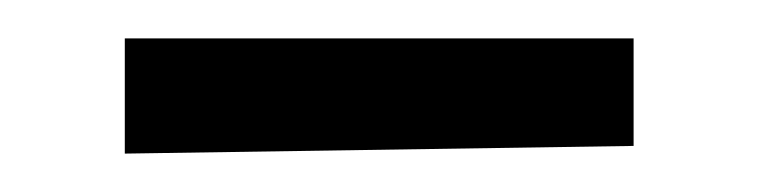

<svg xmlns="http://www.w3.org/2000/svg" viewBox="-20 -720 395 100"><path d="M45 -640V-700H310V-644Z"/></svg>

Font: Sumana
Style: Regular
Weight: 400
Designer: Cyreal, Alexei Vanyashin (Devanagari), Olga Karpushina (Latin)
Foundry: Cyreal
Version: Version 1.015;PS 001.015;hotconv 1.0.70;makeotf.lib2.5.58329